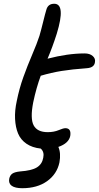

<svg xmlns="http://www.w3.org/2000/svg" viewBox="-20 -785 524 1017"><path d="M98.1 211.9Q60.1 211.9 42.2 199.2Q24.4 186.5 28.8 162.1Q32.7 143.6 45.2 134.8Q57.6 126 86.9 123Q147.9 118.7 175.5 101.6Q203.1 84.5 209 50.8Q215.8 20 195.8 2Q150.4 -2.9 119.9 -23.9Q89.4 -44.9 75.7 -77.9Q62 -110.8 59.8 -155Q57.6 -199.2 68.8 -250Q82 -315.9 103.5 -376Q125 -436 150.6 -495.8Q176.3 -555.7 189 -595.2Q198.7 -628.9 209.2 -671.9Q219.7 -714.8 225.1 -731.9Q233.4 -765.1 267.1 -765.1Q329.1 -765.1 280.8 -606.9Q257.8 -534.7 231.9 -474.1Q338.9 -502 428.2 -502Q455.6 -502 471.2 -488.3Q486.8 -474.6 482.9 -455.1Q479 -426.8 440.9 -423.8Q360.8 -418 306.4 -409.2Q252 -400.4 195.8 -383.8Q172.4 -320.8 155.8 -242.2Q139.2 -156.7 158.4 -120.8Q177.7 -85 232.9 -85Q265.1 -85 290.3 -95.5Q315.4 -106 326.2 -106Q358.4 -106 352.1 -64.9Q344.2 -25.9 289.1 -6.8Q303.7 26.4 294.9 75.2Q281.7 137.2 229.5 174.6Q177.2 211.9 98.1 211.9Z"/></svg>

Font: Shantell Sans Irregular Bouncy
Style: Italic
Weight: 400
Italic angle: -11.31°
Designer: Stephen Nixon, Anya Danilova, Shantell Martin
Foundry: Arrow Type
Version: Version 1.006;[9816181b4]